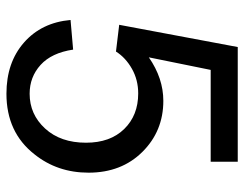

<svg xmlns="http://www.w3.org/2000/svg" viewBox="-101 -645 758 596"><g transform="rotate(90 278.0 -347.0)"><path d="M42 -187 134 -195Q144 -128 181.5 -94Q219 -60 271 -60Q335 -60 379 -108Q423 -156 423 -235Q423 -310 380.5 -353.5Q338 -397 270 -397Q228 -397 193.5 -377.5Q159 -358 140 -328L57 -338L126 -706H482V-622H197L158 -430Q223 -475 293 -475Q387 -475 451.5 -410Q516 -345 516 -243Q516 -146 459 -75Q391 12 271 12Q174 12 112 -42.5Q50 -97 42 -187Z"/></g></svg>

Font: Ekushey Amar Desh
Style: Regular
Weight: 400
Designer: Al Mamun Sumon
Foundry: Al Mamun Sumon
Version: Version 1.0